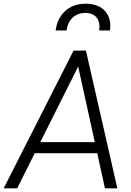

<svg xmlns="http://www.w3.org/2000/svg" viewBox="-41 -1019 709 1039"><path d="M-21 0H52L147 -190H485L527 0H594L424 -745H357ZM177 -250 382 -659 472 -250ZM260 -854H319C327 -912 364 -949 421 -949C477 -949 504 -912 496 -854H554C566 -935 520 -999 423 -999C328 -999 271 -938 260 -854Z"/></svg>

Font: Mluvka Light
Style: Italic
Weight: 300
Italic angle: -8°
Designer: Modified by Jiří Krblich, Original typeface by Gumpita Rahayu
Foundry: Gumpita Rahayu & Jiří Krblich
Version: Version 2.000;Glyphs 3.1.1 (3134)